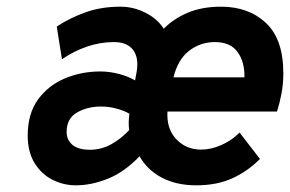

<svg xmlns="http://www.w3.org/2000/svg" viewBox="-20 -543 868 575"><path d="M207.5 12Q169.5 12 136.5 -5Q103.5 -22 83.2 -55.2Q63 -88.5 63 -137Q63 -203 94.2 -245.5Q125.5 -288 175 -308.5Q224.5 -329 280 -329Q309.5 -329 338.2 -321Q367 -313 384.5 -302L389.5 -329.5Q396 -371 378.2 -394Q360.5 -417 321 -417Q280.5 -417 240.8 -403.5Q201 -390 165.5 -365.5L150 -463.5Q186.5 -488 234.5 -505.5Q282.5 -523 340.5 -523Q379.5 -523 415 -505.2Q450.5 -487.5 470.5 -457Q499 -486.5 542 -504.8Q585 -523 642 -523Q724.5 -523 776.5 -474.2Q828.5 -425.5 828.5 -323.5Q828.5 -291 822.8 -261.5Q817 -232 809.5 -209H481.5Q478.5 -157 508 -126Q537.5 -95 582.5 -95Q612.5 -95 643.8 -109Q675 -123 697.5 -146L758.5 -67Q723 -31 676.8 -9.5Q630.5 12 567.5 12Q508 12 464.2 -11.2Q420.5 -34.5 398 -75Q352.5 -27.5 303 -7.8Q253.5 12 207.5 12ZM499.5 -311.5H712Q713 -357.5 691.5 -387.2Q670 -417 623.5 -417Q580.5 -417 546.8 -391.2Q513 -365.5 499.5 -311.5ZM249.5 -94.5Q284 -94.5 314 -111.5Q344 -128.5 367 -153.5Q365 -164 365.5 -178.2Q366 -192.5 367.5 -202.5Q352 -211.5 329 -217.8Q306 -224 282.5 -224Q241.5 -224 210.5 -206Q179.5 -188 179.5 -148Q179.5 -124 197 -109.2Q214.5 -94.5 249.5 -94.5Z"/></svg>

Font: Overpass
Style: Bold Italic
Weight: 700
Italic angle: -10°
Designer: Delve Withrington, Dave Bailey, Thomas Jockin
Foundry: Delve Fonts LLC
Version: Version 4.000; ttfautohint (v1.8.3)